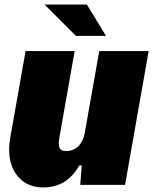

<svg xmlns="http://www.w3.org/2000/svg" viewBox="-20 -804 666 835"><path d="M310.1 -647.9H440.9L357.9 -784.2H173.8ZM166.5 11.2C235.4 11.2 287.6 -18.6 324.7 -84.5H335.4L329.1 0H523.9L626.5 -582H411.6L348.6 -225.6C340.3 -178.2 310.5 -147 267.6 -147C238.8 -147 230.5 -162.1 238.8 -209L304.7 -582H91.3L23.9 -200.7C2.4 -78.1 63.5 11.2 166.5 11.2Z"/></svg>

Font: Decalotype Black Italic
Style: Regular
Weight: 900
Italic angle: -10°
Designer: Alfredo Marco Pradil
Foundry: Alfredo Marco Pradil
Version: Version 1.0